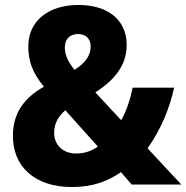

<svg xmlns="http://www.w3.org/2000/svg" viewBox="-20 -743 750 773"><path d="M296 -723C173 -723 94 -657 94 -557C94 -496 111 -449 157 -394C76 -348 32 -288 32 -195C32 -75 117 10 269 10C354 10 413 -13 467 -50L510 0H710L574 -146C627 -219 664 -310 681 -390H514C504 -341 489 -296 468 -259L364 -371C438 -419 490 -477 490 -562C490 -664 413 -723 296 -723ZM294 -606C320 -606 345 -592 345 -555C345 -519 322 -488 280 -462C256 -491 241 -521 241 -550C241 -592 268 -606 294 -606ZM243 -299 374 -153C349 -135 321 -125 286 -125C234 -125 198 -159 198 -208C198 -245 214 -274 243 -299Z"/></svg>

Font: Noto Sans Gurmukhi UI SemiCondensed ExtraBold
Style: Regular
Weight: 800
Width: 4
Designer: Jelle Bosma - Monotype Design Team
Foundry: Monotype Imaging Inc.
Version: Version 2.004